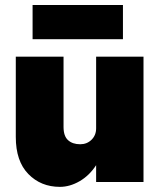

<svg xmlns="http://www.w3.org/2000/svg" viewBox="-20 -726 636 766"><path d="M110 -706H470.5V-569.5H110ZM233.5 -219.5Q233.5 -183 251.5 -166.8Q269.5 -150.5 300 -150.5Q327 -150.5 345.2 -168.5Q363.5 -186.5 363.5 -214V-500H552.5V0H363.5V-67Q336.5 -25.5 297.5 -3Q258.5 19.5 219 19.5Q143 19.5 93 -31.8Q43 -83 43 -179.5V-500H233.5Z"/></svg>

Font: Overused Grotesk Black
Style: Regular
Weight: 900
Version: Version 0.004